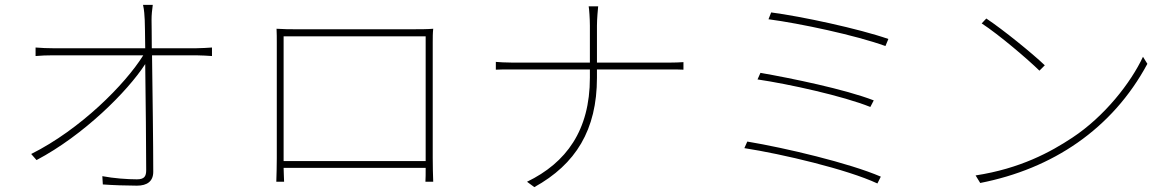

<svg xmlns="http://www.w3.org/2000/svg" viewBox="-20 -750 4820 788"><path d="M130 -93C323 -195 503 -374 576 -487C578 -337 580 -141 580 -52C580 -27 573 -14 542 -14C503 -14 447 -18 400 -27L402 7C442 10 502 12 542 12C584 12 609 -6 609 -45C609 -156 606 -375 604 -523H785C806 -523 835 -521 850 -520V-555C835 -554 805 -552 786 -552H603C603 -610 602 -653 602 -668C602 -690 604 -708 607 -730H567C572 -709 573 -686 574 -668C575 -653 575 -610 576 -552H197C171 -552 155 -553 126 -555V-520C153 -522 167 -523 197 -523H568C493 -403 310 -219 108 -118Z M1114 -4H1146C1145 -17 1145 -41 1144 -61H1727C1727 -39 1727 -16 1726 -4H1758C1757 -21 1756 -78 1756 -102V-576C1756 -595 1756 -614 1758 -632C1735 -630 1702 -630 1684 -630H1184C1165 -630 1151 -630 1115 -632C1116 -613 1116 -593 1116 -576V-101C1116 -80 1115 -24 1114 -4ZM1727 -601V-89H1144V-601Z M2015 -496V-464C2025 -465 2056 -465 2087 -465H2401V-431C2401 -215 2304 -82 2143 -4L2173 18C2343 -76 2430 -217 2430 -431V-465H2723C2744 -465 2775 -465 2785 -464V-495C2775 -494 2744 -493 2724 -493H2430V-645C2430 -672 2434 -715 2435 -724H2396C2398 -715 2401 -672 2401 -645V-493H2086C2056 -493 2025 -495 2015 -496Z M3145 -699 3134 -671C3263 -654 3493 -605 3614 -561L3626 -590C3506 -632 3268 -683 3145 -699ZM3101 -451 3089 -424C3218 -405 3440 -356 3552 -311L3566 -338C3447 -384 3227 -429 3101 -451ZM3047 -169 3035 -142C3190 -118 3457 -55 3581 3L3595 -25C3465 -81 3203 -143 3047 -169Z M4028 -674 4009 -654C4081 -607 4199 -506 4246 -460L4268 -482C4218 -530 4096 -629 4028 -674ZM3984 -30 4003 1C4299 -57 4545 -220 4689 -488L4671 -517C4621 -410 4513 -272 4381 -185C4292 -126 4167 -58 3984 -30Z"/></svg>

Font: Kinto Sans Thin
Style: Regular
Weight: 100
Designer: Authors: Ryoko NISHIZUKA  (kana & ideographs); Paul D. Hunt (Latin, Greek & Cyrillic); Wenlong ZHANG  (bopomofo); Sandol
Foundry: Adobe Systems Incorporated, ookami Inc.
Version: Version 0.001